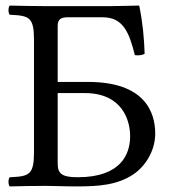

<svg xmlns="http://www.w3.org/2000/svg" viewBox="-20 -667 623 689"><path d="M187 -333H284C419 -333 447 -235 447 -178C447 -116 416 -31 259 -31C200 -31 187 -45 187 -81ZM145 0C178 0 209 2 254 2C335 2 401 -3 458 -41C499.5 -68.6 537 -123.2 537 -188C537 -264 500 -373 296 -373H187V-574C187 -598 199 -605 223 -605H348C421 -605 443 -553 464 -469C477.5 -467.5 490.8 -468.7 499 -474C497.4 -528.6 492.2 -585 480 -645L478 -647C478 -647 397 -645 377 -645H144C94 -645 65 -646 15 -647C9 -641 9 -620 15 -614C85 -611 102 -606 102 -523V-122C102 -39 85 -34 15 -31C9 -25 9 -4 15 2C64 1 94 0 145 0Z"/></svg>

Font: Libertinus Math
Style: Regular
Weight: 400
Designer: Philipp H. Poll
Foundry: Khaled Hosny
Version: Version 6.2